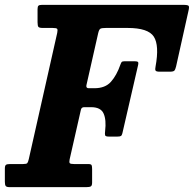

<svg xmlns="http://www.w3.org/2000/svg" viewBox="-65 -770 798 790"><path d="M-45 -22V-76Q-45 -88 -40.8 -91.5Q-36.5 -95 -24.5 -95H29.5Q44 -95 47.2 -98.8Q50.5 -102.5 53.5 -115.5L170.5 -635Q173 -647.5 170.2 -651.2Q167.5 -655 151.5 -655H111.5Q97 -655 93.2 -659.2Q89.5 -663.5 89.5 -678.5V-732Q89.5 -743 93.2 -746.5Q97 -750 108 -750H688.5Q708 -750 711.2 -745.8Q714.5 -741.5 710.5 -725.5L659.5 -496.5Q656.5 -484 652.5 -479.5Q648.5 -475 633 -475H592.5Q577.5 -475 575 -479.8Q572.5 -484.5 575 -496Q591 -583 568 -619Q545 -655 460 -655H371Q353.5 -655 348 -651.8Q342.5 -648.5 339 -633.5L290.5 -419Q288.5 -407 300 -407H323.5Q368 -407 391.5 -433.5Q415 -460 430 -503Q432.5 -510 435 -514Q437.5 -518 447.5 -518H488.5Q499.5 -518 502.5 -515Q505.5 -512 503.5 -503.5L438.5 -221.5Q436.5 -213 432.5 -210.5Q428.5 -208 418 -208H383Q369 -208 367.5 -213.5Q366 -219 367.5 -230.5Q373 -277 361.2 -303Q349.5 -329 310 -329H281.5Q270.5 -329 268 -319L221.5 -114Q219 -102 222.2 -98.5Q225.5 -95 240 -95H298.5Q310 -95 312 -90.2Q314 -85.5 314 -74V-19Q314 -6 308.5 -3Q303 0 290 0H-25.5Q-38 0 -41.5 -4.8Q-45 -9.5 -45 -22Z"/></svg>

Font: Besley* Narrow
Style: Bold Italic
Weight: 700
Width: 4
Italic angle: -13°
Designer: Owen Earl
Foundry: indestructible type*
Version: Version 3.000; ttfautohint (v1.8.3)